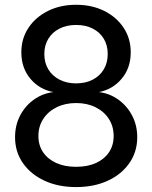

<svg xmlns="http://www.w3.org/2000/svg" viewBox="-20 -759 627 791"><path d="M293.5 11.7Q219.7 11.7 163.1 -14.6Q106.4 -41 74.2 -87.4Q42 -133.8 42 -193.8Q42 -242.7 62.7 -282.7Q83.5 -322.8 119.6 -348.6Q155.8 -374.5 201.2 -379.9V-379.4Q142.6 -390.1 105.2 -434.6Q67.9 -479 67.9 -543.5Q67.9 -600.1 97.2 -644.3Q126.5 -688.5 177.5 -713.9Q228.5 -739.3 293.5 -739.3Q358.9 -739.3 409.7 -713.9Q460.4 -688.5 489.5 -644.3Q518.6 -600.1 518.6 -543.5Q518.6 -479 481.2 -434.6Q443.8 -390.1 386.2 -379.4V-379.9Q431.6 -374.5 467.8 -348.4Q503.9 -322.3 524.7 -282.2Q545.4 -242.2 545.4 -193.8Q545.4 -133.8 513.2 -87.4Q481 -41 424.3 -14.6Q367.7 11.7 293.5 11.7ZM293.5 -71.8Q340.8 -71.8 375.2 -87.4Q409.7 -103 429 -131.6Q448.2 -160.2 448.2 -198.7Q448.2 -238.3 428.5 -269Q408.7 -299.8 373.8 -317.1Q338.9 -334.5 293.5 -334.5Q248.5 -334.5 213.4 -317.1Q178.2 -299.8 158.2 -269Q138.2 -238.3 138.2 -198.7Q138.2 -160.2 157.7 -131.6Q177.2 -103 211.9 -87.4Q246.6 -71.8 293.5 -71.8ZM293.5 -415.5Q332.5 -415.5 361.8 -430.7Q391.1 -445.8 407.5 -473.1Q423.8 -500.5 423.8 -536.6Q423.8 -572.3 407.7 -599.1Q391.6 -626 362.3 -641.1Q333 -656.2 293.5 -656.2Q254.4 -656.2 224.9 -641.1Q195.3 -626 179 -599.1Q162.6 -572.3 162.6 -536.6Q162.6 -500.5 179 -473.4Q195.3 -446.3 225.1 -430.9Q254.9 -415.5 293.5 -415.5Z"/></svg>

Font: Inter Cardless Display
Style: Regular
Weight: 400
Designer: Rasmus Andersson
Foundry: rsms
Version: Version 4.001;git-9221beed3